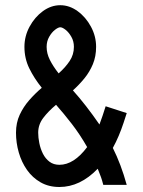

<svg xmlns="http://www.w3.org/2000/svg" viewBox="-20 -728 562 756"><path d="M217.3 -620.6Q209.5 -620.6 196.5 -610.6Q183.6 -600.6 173.6 -583Q163.6 -565.4 163.6 -543.5Q163.6 -517.6 176.3 -492.2Q189 -466.8 210.9 -439Q237.8 -462.9 254.4 -488Q271 -513.2 271 -543.5Q271 -565.4 261 -583Q251 -600.6 238.3 -610.6Q225.6 -620.6 217.3 -620.6ZM213.9 -79.1Q271 -79.1 323.2 -148.9Q294.4 -199.2 262.7 -240.2Q231 -281.2 200.7 -315.4Q169.9 -289.6 150.1 -263.4Q130.4 -237.3 130.4 -205.6Q130.4 -186.5 134.8 -164.6Q139.2 -142.6 148.9 -123Q158.7 -103.5 174.8 -91.3Q190.9 -79.1 213.9 -79.1ZM479 0H386.7Q381.8 -19 377.9 -29.8Q374 -40.5 368.7 -53.7Q366.7 -58.1 364.7 -63.5Q295.4 8.3 213.9 8.3Q171.9 8.3 139.9 -10Q107.9 -28.3 86.4 -58.8Q64.9 -89.4 54 -127.4Q43 -165.5 43 -205.6Q43 -244.6 57.6 -276.1Q72.3 -307.6 95.2 -333.7Q118.2 -359.9 144.5 -382.3Q114.3 -419.9 95.2 -459Q76.2 -498 76.2 -543.5Q76.2 -585.4 96.4 -623Q116.7 -660.6 148.9 -684.1Q181.2 -707.5 217.3 -707.5Q253.4 -707.5 285.6 -684.1Q317.9 -660.6 338.1 -623Q358.4 -585.4 358.4 -543.5Q358.4 -505.9 345.7 -475.3Q333 -444.8 312.3 -419.4Q291.5 -394 267.1 -372.1Q318.4 -314.9 371.6 -237.8Q377.9 -253.9 383.8 -272L396 -309.6L479 -282.7L466.8 -245.1Q448.7 -189.9 424.3 -145.5Q456.5 -81.5 479 0Z"/></svg>

Font: Qaz
Style: Regular
Weight: 400
Designer: GGBotNet
Foundry: f0n7
Version: 0.70